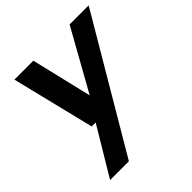

<svg xmlns="http://www.w3.org/2000/svg" viewBox="-198 -664 1026 1026"><g transform="rotate(-45 315.0 -150.5)"><path d="M51 220 214 -52H184L69 -521H212L294 -177L486 -521H630L193 220Z"/></g></svg>

Font: DM Sans 10pt
Style: Bold Italic
Weight: 700
Italic angle: -10°
Version: Version 4.004;gftools[0.9.30]